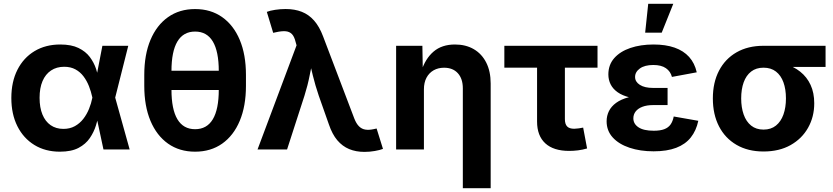

<svg xmlns="http://www.w3.org/2000/svg" viewBox="-20 -787 4385 1011"><path d="M295.5 11.7Q218.6 11.7 161 -23.6Q103.4 -59 71.5 -122.6Q39.7 -186.1 39.7 -271Q39.7 -356.4 71.8 -419.6Q103.8 -482.8 161.9 -517.8Q220 -552.7 297.3 -552.7Q355.7 -552.7 393.3 -534.4Q431 -516.1 452.9 -486.9Q474.8 -457.6 485.9 -424Q496.9 -390.5 502 -360.5H549.5L586.2 -274.4L662.7 0H524.8L466.1 -274.4Q459.7 -304.5 448.5 -333.1Q437.3 -361.6 419.9 -384.7Q402.5 -407.9 377.4 -421.6Q352.2 -435.4 318.2 -435.4Q277.8 -435.4 248.6 -415.8Q219.4 -396.3 203.9 -359.9Q188.4 -323.5 188.4 -271.9Q188.4 -220.9 203.4 -184.2Q218.4 -147.5 246.6 -127.9Q274.9 -108.3 313.9 -108.3Q348.2 -108.3 374.2 -122.8Q400.3 -137.3 418.7 -161.1Q437.2 -185 448.8 -213.9Q460.5 -242.7 466.1 -271.5L519.1 -545.9H655.4L586.2 -271.5L549.5 -191H501.9Q495.9 -161.2 485.1 -126.3Q474.3 -91.3 452.9 -59.9Q431.5 -28.4 393.7 -8.3Q355.9 11.7 295.5 11.7Z M1007.3 11.7Q925.1 11.7 865 -30.6Q805 -73 772.3 -150.8Q739.7 -228.6 739.7 -335V-392.5Q739.7 -499.2 772.3 -576.8Q805 -654.5 865 -696.9Q925.1 -739.3 1007.3 -739.3Q1089.7 -739.3 1149.8 -696.9Q1209.9 -654.5 1242.5 -576.8Q1275.1 -499.2 1275.1 -392.5V-335Q1275.1 -228.6 1242.5 -150.8Q1209.9 -73 1149.8 -30.6Q1089.7 11.7 1007.3 11.7ZM1007.3 -106.7Q1069.3 -106.7 1100.6 -159Q1132 -211.2 1132 -315V-412.6Q1132 -516.3 1100.6 -568.6Q1069.3 -620.8 1007.3 -620.8Q945.5 -620.8 914.2 -568.6Q882.9 -516.3 882.9 -412.6V-315Q882.9 -211.2 914.2 -159Q945.5 -106.7 1007.3 -106.7ZM858.4 -313.2V-414.4H1156.2V-313.2Z M1336.1 0 1541.6 -548.4 1536.4 -566.6Q1529.7 -594.6 1517.1 -607.6Q1504.5 -620.5 1484.2 -622.4Q1463.9 -624.2 1433.4 -617.3L1418.5 -614.1L1385 -724.5Q1401.2 -731.1 1428.8 -735.3Q1456.3 -739.5 1484 -739.5Q1531.8 -739.5 1568.9 -724.9Q1606.1 -710.3 1634 -678.6Q1661.9 -646.9 1681.1 -595.7L1845.2 -164Q1856.1 -135.7 1870.6 -121.6Q1885 -107.5 1903.7 -104.6Q1922.5 -101.7 1945.3 -106.5L1963.1 -110.3L1996.6 -3Q1980.6 3.3 1953.9 8Q1927.2 12.8 1898.9 12.8Q1854.4 12.8 1818.6 -2Q1782.9 -16.8 1756 -48.5Q1729.2 -80.3 1711.8 -131.9L1658.4 -283.4Q1640 -337.5 1627 -390.5Q1614.1 -443.4 1600.5 -502.8H1634.6Q1621.2 -444.3 1610.7 -390.7Q1600.3 -337.1 1583.3 -283.4L1491.6 0Z M2212.2 -316.1V0H2065.8V-545.9H2204.1L2206.4 -409.6H2197.6Q2219.1 -477.9 2262.9 -515.3Q2306.6 -552.7 2375.8 -552.7Q2432.5 -552.7 2474.8 -528.1Q2517.1 -503.4 2540.4 -457.3Q2563.7 -411.3 2563.7 -347.2V204.1H2417.1V-321.7Q2417.1 -372.5 2390.8 -401.5Q2364.6 -430.4 2318.3 -430.4Q2287.4 -430.4 2263.4 -416.9Q2239.4 -403.3 2225.8 -377.9Q2212.2 -352.4 2212.2 -316.1Z M2976.9 7.6Q2894.8 7.6 2851.4 -32.2Q2808 -72.1 2808 -146.9V-430.6H2635.7V-545.9H3126.3V-430.6H2954.5V-159.8Q2954.5 -133.7 2966.1 -121.4Q2977.7 -109 3003.9 -109Q3012.7 -109 3027.8 -111.1Q3042.8 -113.2 3050.7 -115.1L3071.4 -5.3Q3047.6 1.7 3023.5 4.7Q2999.5 7.6 2976.9 7.6Z M3421.6 9.8Q3351 9.8 3295 -9Q3238.9 -27.7 3206.5 -63.1Q3174.2 -98.5 3174.2 -148.5Q3174.2 -177 3186.4 -201.9Q3198.6 -226.7 3224.4 -245.5Q3250.2 -264.3 3290.7 -275Q3331.3 -285.8 3387.9 -285.8H3495.2V-233.7H3419.2Q3385.9 -233.7 3362.7 -224.7Q3339.4 -215.8 3327.2 -200.2Q3315 -184.5 3315 -163.9Q3315 -134.7 3342 -116.7Q3369 -98.6 3422.4 -98.6Q3456.7 -98.6 3478 -106.8Q3499.2 -114.9 3511 -131.6Q3522.7 -148.3 3527.6 -173.6L3657 -150.9Q3646 -99 3617.4 -63.1Q3588.8 -27.1 3540.5 -8.7Q3492.1 9.8 3421.6 9.8ZM3387.9 -264.4Q3334.9 -264.4 3296.1 -274Q3257.4 -283.6 3232.5 -301.1Q3207.5 -318.7 3195.4 -342.7Q3183.4 -366.7 3183.4 -395Q3183.4 -445.8 3214.3 -480.9Q3245.3 -516 3299.2 -534.4Q3353.2 -552.7 3421 -552.7Q3485.2 -552.7 3532.3 -536.2Q3579.3 -519.7 3608.6 -487.2Q3637.9 -454.7 3648.8 -406.2L3518.2 -382Q3510.6 -411.1 3486.5 -427.9Q3462.4 -444.8 3420.2 -444.8Q3374.8 -444.8 3349.4 -426.5Q3324.1 -408.2 3324.1 -381.7Q3324.1 -356.3 3349.2 -340.2Q3374.3 -324 3419.2 -324H3495.2V-264.4ZM3377.2 -615.1 3393.3 -767.1H3525.3L3464.4 -615.1Z M4000.5 10.7Q3918.4 10.7 3858.3 -24.2Q3798.2 -59.1 3765.9 -121.9Q3733.6 -184.8 3733.6 -268.7Q3733.6 -352.5 3766 -414.7Q3798.4 -477 3858.4 -511.5Q3918.4 -545.9 4000.5 -545.9H4327.1V-434.5H4088.9L4000.5 -430.6Q3961.4 -430.6 3935.2 -410.2Q3909 -389.8 3895.9 -353.5Q3882.8 -317.1 3882.8 -268.7Q3882.8 -221.1 3895.9 -183.9Q3909 -146.8 3935.2 -125.7Q3961.4 -104.6 4000.5 -104.6Q4039.6 -104.6 4065.9 -125.8Q4092.2 -147 4105.3 -184Q4118.5 -221.1 4118.5 -268.7Q4118.5 -317.1 4105.3 -353.5Q4092.2 -389.8 4065.9 -410.2Q4039.6 -430.6 4000.5 -430.6V-466.1Q4060.2 -466.1 4109.2 -451.9Q4158.3 -437.8 4193.6 -409.6Q4229 -381.5 4248.2 -339.9Q4267.5 -298.3 4267.5 -243.1Q4267.5 -171.8 4235 -114.2Q4202.6 -56.6 4142.7 -22.9Q4082.9 10.7 4000.5 10.7Z"/></svg>

Font: Adwaita Sans
Style: Regular
Weight: 400
Designer: Rasmus Andersson
Foundry: rsms
Version: Version 4.001;git-9221beed3